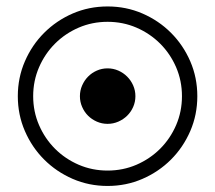

<svg xmlns="http://www.w3.org/2000/svg" viewBox="-20 -581 684 610"><path d="M36.6 -275.4Q36.6 -334.5 59.1 -386.2Q81.5 -438 120.4 -476.8Q159.2 -515.6 210.9 -538.1Q262.7 -560.5 321.8 -560.5Q380.9 -560.5 432.6 -538.1Q484.4 -515.6 523.2 -476.8Q562 -438 584.5 -386.2Q606.9 -334.5 606.9 -275.4Q606.9 -216.3 584.5 -164.6Q562 -112.8 523.2 -74Q484.4 -35.2 432.6 -12.7Q380.9 9.8 321.8 9.8Q262.7 9.8 210.9 -12.7Q159.2 -35.2 120.4 -74Q81.5 -112.8 59.1 -164.6Q36.6 -216.3 36.6 -275.4ZM85.4 -275.4Q85.4 -226.6 104 -183.6Q122.6 -140.6 154.8 -108.4Q187 -76.2 230 -57.6Q272.9 -39.1 321.8 -39.1Q370.6 -39.1 413.6 -57.6Q456.5 -76.2 488.8 -108.4Q521 -140.6 539.6 -183.6Q558.1 -226.6 558.1 -275.4Q558.1 -324.2 539.6 -367.2Q521 -410.2 488.8 -442.4Q456.5 -474.6 413.6 -493.2Q370.6 -511.7 321.8 -511.7Q272.9 -511.7 230 -493.2Q187 -474.6 154.8 -442.4Q122.6 -410.2 104 -367.2Q85.4 -324.2 85.4 -275.4ZM233.9 -275.4Q233.9 -293.5 241 -309.6Q248 -325.7 259.8 -337.6Q271.5 -349.6 287.6 -356.7Q303.7 -363.8 321.8 -363.8Q339.8 -363.8 356 -356.7Q372.1 -349.6 384 -337.6Q396 -325.7 403.1 -309.6Q410.2 -293.5 410.2 -275.4Q410.2 -257.3 403.1 -241.2Q396 -225.1 384 -213.4Q372.1 -201.7 356 -194.6Q339.8 -187.5 321.8 -187.5Q303.7 -187.5 287.6 -194.6Q271.5 -201.7 259.8 -213.4Q248 -225.1 241 -241.2Q233.9 -257.3 233.9 -275.4Z"/></svg>

Font: Roboto Web
Style: Light
Weight: 300
Designer: Google
Version: Version 1.200310; 2013